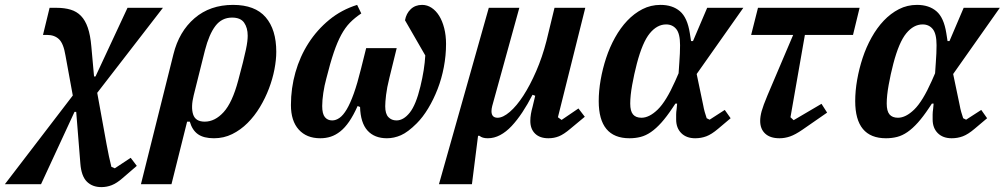

<svg xmlns="http://www.w3.org/2000/svg" viewBox="-129 -554 4113 786"><path d="M169 -163 139 -327Q131 -376 112.5 -393.5Q94 -411 64 -411H47L74 -522H103Q135 -522 160 -514.5Q185 -507 202.5 -489Q220 -471 230.5 -440.5Q241 -410 245 -363L256 -241H262L393 -522H538L269 -174L307 35Q312 63 317 86Q322 109 327 129L341 135L406 92L431 125L373 175Q349 196 328.5 204Q308 212 286 212Q249 212 226.5 189.5Q204 167 200 116L183 -96H176L39 200H-109Z M581 -332Q604 -425 667.5 -479.5Q731 -534 825 -534Q915 -534 958.5 -483.5Q1002 -433 1002 -342Q1002 -309 994.5 -270Q987 -231 972 -191.5Q957 -152 935 -115.5Q913 -79 884.5 -50.5Q856 -22 821.5 -5Q787 12 747 12Q705 12 681.5 -4.5Q658 -21 648 -56H637L573 200H448ZM709 -56Q751 -56 786.5 -95Q822 -134 846 -224Q858 -268 865.5 -298.5Q873 -329 877.5 -350Q882 -371 883.5 -384.5Q885 -398 885 -408Q885 -440 870.5 -461Q856 -482 821 -482Q779 -482 753 -448Q727 -414 710 -348L664 -164Q652 -116 661.5 -86Q671 -56 709 -56Z M1495 -357 1465 -235Q1455 -195 1451.5 -165.5Q1448 -136 1448 -119Q1448 -88 1461 -74.5Q1474 -61 1494 -61Q1523 -61 1548.5 -93Q1574 -125 1592 -200Q1609 -270 1612 -327L1529 -471Q1534 -499 1552.5 -516.5Q1571 -534 1599 -534Q1620 -534 1638 -522Q1656 -510 1669 -489Q1682 -468 1689.5 -438.5Q1697 -409 1697 -374Q1697 -327 1688 -279.5Q1679 -232 1662.5 -189.5Q1646 -147 1624 -110.5Q1602 -74 1577 -49Q1541 -13 1512.5 -0.5Q1484 12 1455 12Q1404 12 1375.5 -19.5Q1347 -51 1345 -116L1335 -120Q1318 -82 1300.5 -56.5Q1283 -31 1264 -16Q1245 -1 1225 5.5Q1205 12 1182 12Q1126 12 1094 -23.5Q1062 -59 1062 -124Q1062 -193 1080.5 -258Q1099 -323 1134 -377.5Q1169 -432 1219 -473Q1269 -514 1333 -534L1350 -499Q1323 -481 1303.5 -461Q1284 -441 1268 -411.5Q1252 -382 1237.5 -339.5Q1223 -297 1207 -233Q1199 -204 1194.5 -173.5Q1190 -143 1190 -120Q1190 -88 1201 -74.5Q1212 -61 1231 -61Q1246 -61 1261 -71.5Q1276 -82 1290.5 -106.5Q1305 -131 1319.5 -171.5Q1334 -212 1349 -273L1370 -357Z M1872 -522H1997L1886 -120Q1883 -108 1883 -99Q1883 -72 1908 -72Q1930 -72 1958 -96Q1986 -120 2013.5 -162.5Q2041 -205 2066 -262.5Q2091 -320 2108 -386L2141 -522H2267L2155 -74L2170 -63L2239 -110L2265 -76L2206 -27Q2179 -4 2159 4Q2139 12 2116 12Q2081 12 2061.5 -7Q2042 -26 2042 -59Q2042 -73 2044.5 -87.5Q2047 -102 2051 -116L2062 -162L2051 -166Q2031 -127 2009.5 -94.5Q1988 -62 1965.5 -38Q1943 -14 1918.5 -1Q1894 12 1868 12Q1845 12 1834 2H1828L1803 200H1668Z M2723 -251 2750 -122Q2752 -110 2756 -95.5Q2760 -81 2764 -70L2776 -64L2838 -104L2862 -70L2811 -27Q2784 -4 2762.5 4Q2741 12 2717 12Q2681 12 2660 -9Q2639 -30 2639 -65Q2639 -75 2639 -85Q2639 -95 2641 -108L2643 -130H2636L2624 -112Q2600 -76 2578.5 -52Q2557 -28 2536 -13.5Q2515 1 2493.5 6.5Q2472 12 2448 12Q2322 12 2322 -140Q2322 -182 2330 -227.5Q2338 -273 2352.5 -317Q2367 -361 2389 -400.5Q2411 -440 2439 -469.5Q2467 -499 2501 -516.5Q2535 -534 2575 -534Q2624 -534 2654.5 -508Q2685 -482 2695 -418L2700 -386H2708L2766 -522H2914ZM2497 -72Q2529 -72 2563.5 -105.5Q2598 -139 2635 -222L2649 -254L2652 -298Q2655 -337 2655 -369Q2655 -416 2639.5 -435Q2624 -454 2598 -454Q2561 -454 2531 -417.5Q2501 -381 2478 -293Q2467 -251 2459 -206.5Q2451 -162 2451 -130Q2451 -99 2462.5 -85.5Q2474 -72 2497 -72Z M2974 -522H3390L3363 -411H3166L3107 -74L3120 -62L3234 -129L3257 -93L3156 -23Q3127 -3 3105.5 4.5Q3084 12 3062 12Q3024 12 3003.5 -7Q2983 -26 2983 -59Q2983 -77 2989 -99Q2995 -121 3013 -164L3118 -411H2946Z M3773 -251 3800 -122Q3802 -110 3806 -95.5Q3810 -81 3814 -70L3826 -64L3888 -104L3912 -70L3861 -27Q3834 -4 3812.5 4Q3791 12 3767 12Q3731 12 3710 -9Q3689 -30 3689 -65Q3689 -75 3689 -85Q3689 -95 3691 -108L3693 -130H3686L3674 -112Q3650 -76 3628.5 -52Q3607 -28 3586 -13.5Q3565 1 3543.5 6.5Q3522 12 3498 12Q3372 12 3372 -140Q3372 -182 3380 -227.5Q3388 -273 3402.5 -317Q3417 -361 3439 -400.5Q3461 -440 3489 -469.5Q3517 -499 3551 -516.5Q3585 -534 3625 -534Q3674 -534 3704.5 -508Q3735 -482 3745 -418L3750 -386H3758L3816 -522H3964ZM3547 -72Q3579 -72 3613.5 -105.5Q3648 -139 3685 -222L3699 -254L3702 -298Q3705 -337 3705 -369Q3705 -416 3689.5 -435Q3674 -454 3648 -454Q3611 -454 3581 -417.5Q3551 -381 3528 -293Q3517 -251 3509 -206.5Q3501 -162 3501 -130Q3501 -99 3512.5 -85.5Q3524 -72 3547 -72Z"/></svg>

Font: IBM Plex Serif SmBld
Style: Italic
Weight: 600
Italic angle: -14°
Designer: Mike Abbink, Paul van der Laan, Pieter van Rosmalen
Foundry: Bold Monday
Version: Version 3.001